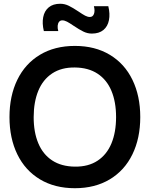

<svg xmlns="http://www.w3.org/2000/svg" viewBox="-20 -977 790 1012"><path d="M374.7 15Q268.4 15 190.5 -31.8Q112.6 -78.7 71.3 -163.6Q30 -248.5 30 -360Q30 -471.5 71.3 -556.4Q112.6 -641.3 190.5 -688.2Q268.4 -735 374.7 -735Q480.9 -735 558.8 -688.2Q636.8 -641.3 678 -556.4Q719.3 -471.5 719.3 -360Q719.3 -248.5 678 -163.6Q636.8 -78.7 558.8 -31.8Q480.9 15 374.7 15ZM374.7 -98.7Q445.6 -97.8 494.3 -130Q543 -162.2 567.4 -221.2Q591.8 -280.2 591.8 -360Q591.8 -439.4 567.4 -498Q543 -556.5 494.5 -588.5Q446 -620.5 374.7 -621.3Q303.8 -622.2 255.1 -590Q206.4 -557.8 182 -498.8Q157.7 -439.9 157.5 -360Q157.3 -280.7 181.8 -222.1Q206.2 -163.5 254.8 -131.5Q303.3 -99.5 374.7 -98.7ZM464.2 -800Q441.2 -800 419.6 -810.5Q398 -821 368.1 -841.1Q346.6 -855.8 333.2 -862.8Q319.9 -869.7 308.2 -869.7Q297.7 -869.7 291.4 -862.1Q285.2 -854.5 284 -841.6Q282.8 -828.7 287.1 -813.3H211.1Q201.3 -853.8 207.7 -886.5Q214 -919.2 236.8 -938.2Q259.7 -957.2 297.6 -957.2Q320.8 -957.2 342.3 -946.7Q363.9 -936.2 394 -916.1Q415.6 -901.3 428.8 -894.4Q442.1 -887.5 453.8 -887.5Q469.2 -887.5 475.3 -903.7Q481.3 -919.9 474.9 -944.2H550.9Q560.7 -903.8 554.3 -871Q548 -838.1 525.2 -819Q502.3 -800 464.2 -800Z"/></svg>

Font: Hauora
Style: Regular
Weight: 400
Designer: Wayne Shih
Foundry: WCYS
Version: Version 1.001